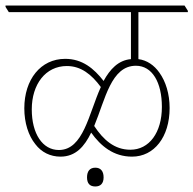

<svg xmlns="http://www.w3.org/2000/svg" viewBox="-42 -642 700 695"><path d="M177 -75C232 -75 264 -112 288 -162C323 -113 369 -75 436 -75C516 -75 572 -146 572 -251C572 -302 558 -347 535 -379C516 -406 490 -424 459 -428V-598H638V-603L626 -622H-22V-617L-10 -598H432V-428C386 -424 356 -391 333 -349C298 -394 256 -429 194 -429C105 -429 46 -354 46 -250C46 -197 61 -151 86 -120C108 -91 140 -75 177 -75ZM450 -404C509 -404 544 -344 544 -255C544 -162 498 -100 430 -100C372 -100 332 -136 299 -186C339 -282 360 -404 450 -404ZM73 -246C73 -337 123 -403 200 -403C251 -403 289 -373 323 -327C279 -230 260 -99 171 -99C112 -99 73 -158 73 -246ZM303 33C322 33 333 22 333 0C333 -23 322 -35 303 -35C283 -35 273 -22 273 0C273 22 283 33 303 33Z"/></svg>

Font: Noto Serif Devanagari SemiCondensed Thin
Style: Regular
Weight: 100
Width: 4
Designer: Universal Thirst, Indian Type Foundry and the Monotype Design Team
Foundry: Monotype Imaging Inc.
Version: Version 2.004